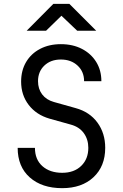

<svg xmlns="http://www.w3.org/2000/svg" viewBox="-20 -970 640 1000"><path d="M304 10Q198 10 135 -46Q72 -102 72 -200H162Q162 -139 201 -104.5Q240 -70 304 -70Q366 -70 403 -106Q440 -142 440 -200Q440 -244 416.5 -276.5Q393 -309 349 -321L238 -352Q169 -372 129.5 -423.5Q90 -475 90 -545Q90 -603 116 -647Q142 -691 189 -715.5Q236 -740 297 -740Q359 -740 406.5 -715.5Q454 -691 481 -647.5Q508 -604 508 -547H418Q418 -597 384 -628.5Q350 -660 297 -660Q244 -660 211 -628.5Q178 -597 178 -547Q178 -507 199.5 -478.5Q221 -450 260 -439L374 -407Q447 -387 487.5 -331.5Q528 -276 528 -200Q528 -104 467 -47Q406 10 304 10ZM119 -810 258 -950H341L481 -810H382L300 -888L220 -810Z"/></svg>

Font: JetBrains Mono NL
Style: Regular
Weight: 400
Monospace: yes
Designer: Philipp Nurullin, Konstantin Bulenkov
Foundry: JetBrains
Version: Version 2.305; ttfautohint (v1.8.4.7-5d5b)